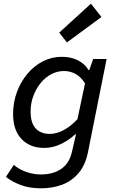

<svg xmlns="http://www.w3.org/2000/svg" viewBox="-20 -809 640 1041"><path d="M202 212Q141 212 93.5 194.5Q46 177 12 150L55 85Q84 110 123.5 123.5Q163 137 202 137Q242 137 276.5 125Q311 113 335.5 86Q360 59 370 15L392 -81H388Q354 -49 310 -28Q266 -7 220 -7Q143 -7 97 -55Q51 -103 51 -190Q51 -254 72 -310.5Q93 -367 129.5 -410Q166 -453 213.5 -477Q261 -501 315 -501Q366 -501 403.5 -481.5Q441 -462 460 -429H464L485 -489H558L457 16Q443 86 406 129.5Q369 173 316.5 192.5Q264 212 202 212ZM250 -83Q287 -83 326 -104Q365 -125 400 -163L441 -357Q418 -393 389 -408.5Q360 -424 327 -424Q291 -424 258.5 -407Q226 -390 201 -359.5Q176 -329 161 -289.5Q146 -250 146 -204Q146 -142 173.5 -112.5Q201 -83 250 -83ZM343 -579 301 -632 473 -789 530 -717Z"/></svg>

Font: Source Code Pro ExtraLight Medium
Style: Italic
Weight: 500
Italic angle: -11°
Monospace: yes
Version: Version 1.016;hotconv 1.0.116;makeotfexe 2.5.65601